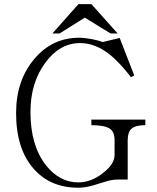

<svg xmlns="http://www.w3.org/2000/svg" viewBox="-20 -877 748 914"><path d="M671.9 -307.6H415V-281.2Q478.5 -281.2 503.9 -263.7Q525.4 -248 525.4 -210V-139.6Q525.4 -95.7 470.7 -53.7Q415 -8.8 352.5 -8.8Q263.7 -8.8 199.2 -89.8Q125 -183.6 125 -343.8Q125 -483.4 196.3 -579.1Q264.6 -671.9 361.3 -671.9Q433.6 -671.9 502.9 -617.2Q546.9 -582 603.5 -509.8L619.1 -517.6L549.8 -696.3L468.8 -676.8Q449.2 -684.6 418.9 -690.4Q383.8 -697.3 356.4 -697.3Q228.5 -697.3 143.6 -596.7Q56.6 -494.1 56.6 -338.9Q56.6 -168 140.6 -73.2Q219.7 16.6 352.5 16.6Q377.9 16.6 407.2 9.8Q424.8 5.9 457 -4.9Q486.3 -13.7 500 -17.6Q523.4 -22.5 543 -22.5H587.9V-210Q587.9 -247.1 605.5 -263.7Q625 -281.2 671.9 -281.2ZM540 -717.8 415 -857.4H353.5L229.5 -717.8H263.7L383.8 -793L505.9 -717.8Z"/></svg>

Font: Batang
Style: Regular
Weight: 400
Version: Version 2.21